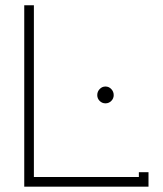

<svg xmlns="http://www.w3.org/2000/svg" viewBox="-20 -699 611 719"><path d="M344.2 -342.8Q344.2 -356 353.3 -365.5Q362.3 -375 375 -375Q387.7 -375 396.7 -365.5Q405.8 -356 405.8 -342.8Q405.8 -330.1 396.7 -321Q387.7 -312 375 -312Q362.3 -312 353.3 -321Q344.2 -330.1 344.2 -342.8ZM106.9 -36.1H500V-54.2H536.1V0H70.8V-679.2H106.9Z"/></svg>

Font: Rawengulk
Style: Regular
Weight: 400
Version: Version 0.92